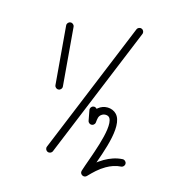

<svg xmlns="http://www.w3.org/2000/svg" viewBox="-122 -689 999 1066"><g transform="rotate(-15 378.0 -156.0)"><path d="M351.1 -568.6C351.1 -568.6 351.1 -568.6 351.1 -568.6C303.4 -467.1 255.7 -365.5 208 -263.9C203.1 -253.4 207.6 -240.9 218.1 -236C228.6 -231.1 241.1 -235.6 246 -246.1C293.7 -347.6 341.4 -449.2 389.1 -550.8C394 -561.3 389.5 -573.8 379 -578.7C368.5 -583.6 356 -579.1 351.1 -568.6ZM722.3 -446.6C722.3 -446.6 722.3 -446.6 722.3 -446.6C506.2 -279.9 290.2 -113.3 74.2 53.4C65 60.5 63.3 73.6 70.4 82.8C77.5 92 90.7 93.7 99.8 86.6C99.8 86.6 99.8 86.6 99.8 86.6C315.9 -80 531.9 -246.7 747.9 -413.3C757.1 -420.4 758.8 -433.6 751.7 -442.8C744.6 -452 731.4 -453.7 722.3 -446.6ZM354.4 -81.5C354.4 -81.5 354.4 -81.5 354.4 -81.5C347.8 -62.8 341.2 -44.1 334.6 -25.4C330.7 -14.5 336.5 -2.5 347.4 1.4C358.3 5.2 370.3 -0.5 374.2 -11.5C374.2 -11.5 374.2 -11.5 374.2 -11.5C380.8 -30.2 387.4 -48.9 394 -67.6C397.9 -78.5 392.1 -90.5 381.2 -94.4C370.3 -98.2 358.3 -92.5 354.4 -81.5ZM371.2 -5.8C371.2 -5.8 371.2 -5.8 371.2 -5.8C383.6 -22.2 392.1 -38.2 415.7 -38.2C431.1 -38.2 449.8 -26.6 449.8 -9.9C449.8 54.2 282.8 179.8 225.7 232.9C217.8 240.3 217.7 250.6 222.1 258.4C226.5 266.2 235.5 271.5 245.8 268.5C283.6 257.6 317.9 248.7 357.9 248.7C387 248.7 416.6 253.7 442.7 267C453.1 272.3 465.7 268.2 471 257.9C476.3 247.5 472.2 234.9 461.9 229.6C461.9 229.6 461.9 229.6 461.9 229.6C429.8 213.2 393.7 206.7 357.9 206.7C313.9 206.7 275.8 216.1 234.2 228.1C223.8 231.1 224.9 243.7 230.6 253.6C236.2 263.6 246.4 271 254.3 263.7C323.7 199.1 491.8 79 491.8 -9.9C491.8 -50 454.3 -80.2 415.7 -80.2C376.8 -80.2 358.8 -59.1 337.6 -31.1C330.7 -21.9 332.5 -8.7 341.7 -1.7C351 5.3 364.2 3.5 371.2 -5.8Z"/></g></svg>

Font: FRB American Cursive Guidelines Medium
Style: Italic
Weight: 500
Italic angle: -25°
Version: Version 2.0;Modular Font Editor K font №1